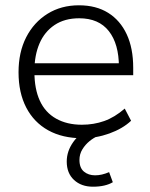

<svg xmlns="http://www.w3.org/2000/svg" viewBox="-20 -514 567 725"><path d="M291 8Q216 8 162 -22Q108 -52 79 -108Q50 -164 50 -241Q50 -317 79 -373.5Q108 -430 159.5 -462Q211 -494 278 -494Q343 -494 388.5 -465.5Q434 -437 458.5 -384.5Q483 -332 483 -258V-230H94V-275H445L429 -262Q429 -348 391 -396.5Q353 -445 279 -445Q224 -445 186 -419.5Q148 -394 129 -349.5Q110 -305 110 -247V-242Q110 -178 130.5 -133.5Q151 -89 192 -66Q233 -43 289 -43Q334 -43 373.5 -57Q413 -71 451 -104L475 -58Q443 -28 393 -10Q343 8 291 8ZM331 191Q287 191 259.5 165.5Q232 140 232 96Q232 57 256.5 22.5Q281 -12 324 -34L349 0Q334 6 318 19Q302 32 291 50Q280 68 280 90Q280 120 297 134Q314 148 339 148Q352 148 365 145Q378 142 392 136L406 174Q393 182 374 186.5Q355 191 331 191Z"/></svg>

Font: Nunito Sans 12pt ExtraLight 12pt Light
Style: Regular
Weight: 300
Version: Version 3.101;gftools[0.9.27]